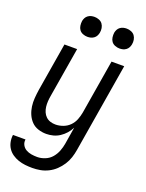

<svg xmlns="http://www.w3.org/2000/svg" viewBox="-183 -816 856 1123"><g transform="rotate(20 245.5 -254.5)"><path d="M164 223Q141 223 119 220.5Q97 218 76.5 211Q56 204 38.5 192Q21 180 9.5 163Q-2 146 -6.5 124.5Q-11 103 -8 80H70Q67 99 75.5 114.5Q84 130 99 138.5Q114 147 132 150Q150 153 169 153Q193 153 217.5 143Q242 133 258.5 113.5Q275 94 284 70.5Q293 47 297 23L314 -82Q304 -62 289 -45Q274 -28 255 -15.5Q236 -3 214.5 2.5Q193 8 172 8Q146 8 121.5 0Q97 -8 80 -25.5Q63 -43 53 -66Q43 -89 39.5 -114.5Q36 -140 38 -166.5Q40 -193 44 -219L94 -520H173L121 -208Q118 -191 117 -174Q116 -157 118 -140.5Q120 -124 126.5 -109Q133 -94 144.5 -83Q156 -72 171.5 -67Q187 -62 204 -62Q227 -62 250.5 -70.5Q274 -79 291.5 -96.5Q309 -114 318 -137Q327 -160 331 -183L387 -520H466L374 34Q370 59 362 83.5Q354 108 339.5 130.5Q325 153 305.5 171.5Q286 190 262 202Q238 214 213 218.5Q188 223 164 223ZM404 -608Q390 -608 376 -613.5Q362 -619 354 -630Q346 -641 344 -655.5Q342 -670 344 -685Q346 -695 351 -704.5Q356 -714 365 -720.5Q374 -727 384 -729.5Q394 -732 405 -732Q419 -732 433 -726.5Q447 -721 455 -710Q463 -699 465.5 -684.5Q468 -670 465 -655Q463 -645 458 -635.5Q453 -626 444 -619.5Q435 -613 425 -610.5Q415 -608 404 -608ZM204 -608Q190 -608 176 -613.5Q162 -619 154 -630Q146 -641 144 -655.5Q142 -670 144 -685Q146 -695 151 -704.5Q156 -714 165 -720.5Q174 -727 184 -729.5Q194 -732 205 -732Q219 -732 233 -726.5Q247 -721 255 -710Q263 -699 265.5 -684.5Q268 -670 265 -655Q263 -645 258 -635.5Q253 -626 244 -619.5Q235 -613 225 -610.5Q215 -608 204 -608Z"/></g></svg>

Font: Iosevka Fixed
Style: Italic
Weight: 400
Italic angle: -9°
Monospace: yes
Designer: Belleve Invis
Foundry: Belleve Invis
Version: Version 33.2.4